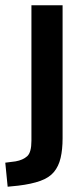

<svg xmlns="http://www.w3.org/2000/svg" viewBox="-59 -514 314 727"><path d="M-30 193 -39 102 0 97Q28 92 44 77.5Q60 63 60 19V-494H178V10Q178 52 170.5 84Q163 116 145 137.5Q127 159 93.5 171Q60 183 10 189Z"/></svg>

Font: Nunito Sans 10pt Condensed
Style: Bold
Weight: 700
Width: 3
Designer: Vernon Adams
Foundry: Vernon Adams
Version: Version 3.101;gftools[0.9.27]